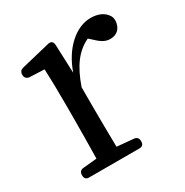

<svg xmlns="http://www.w3.org/2000/svg" viewBox="-132 -643 729 757"><g transform="rotate(-30 233.0 -264.0)"><path d="M41 -16V-13C41 0 48 7 61 7H290C303 7 310 0 310 -13V-16C310 -28 303 -36 291 -37L215 -44C214 -100 213 -177 213 -228V-316C241 -396 275 -444 330 -470L339 -462C365 -437 382 -424 407 -424C438 -424 457 -443 460 -475C460 -485 459 -491 455 -499C440 -524 413 -535 379 -535C315 -535 246 -478 213 -382L208 -508C208 -519 205 -524 201 -528C197 -531 191 -532 180 -529L52 -498C41 -495 35 -488 35 -476V-474C35 -462 43 -454 55 -453L122 -450C124 -402 125 -353 125 -287V-228C125 -177 124 -99 123 -43L60 -37C48 -36 41 -28 41 -16Z"/></g></svg>

Font: 寒蝉锦书宋 Text
Style: Regular
Weight: 400
Designer: 寒蝉锦书宋{Warren} 思源宋体{Ryoko NISHIZUKA 西塚涼子 (kana & ideographs); Frank Grießhammer (Latin, Greek & Cyrillic); Wenlong ZHANG 
Foundry: Adobe & ChillType
Version: Version 2.000;Glyphs 3.1.1 (3135)